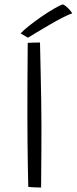

<svg xmlns="http://www.w3.org/2000/svg" viewBox="-20 -854 350 876"><path d="M167.5 1.5Q158.5 1.5 138.2 0.8Q118 0 109 -1.5Q108 -40 107 -96.8Q106 -153.5 105.5 -213Q105 -272.5 105 -320Q105 -385.5 105.2 -472Q105.5 -558.5 106.5 -658.5Q113.5 -659 132 -659.5Q150.5 -660 162.5 -660Q164 -593.5 165.5 -525.5Q167 -457.5 168 -396.5Q169 -335.5 169 -289.5Q169 -270.5 169 -238Q169 -205.5 168.8 -167.8Q168.5 -130 168.2 -94.5Q168 -59 167.8 -33Q167.5 -7 167.5 1.5ZM267.5 -834Q280.5 -827.5 293.5 -813.8Q306.5 -800 309.5 -793Q295.5 -789 266.2 -774Q237 -759 204 -739.8Q171 -720.5 144 -704.2Q117 -688 107.5 -682L74 -701.5Q86 -715 111.8 -735.5Q137.5 -756 168.2 -777.2Q199 -798.5 226 -814.2Q253 -830 267.5 -834Z"/></svg>

Font: Grandstander ExtraLight
Style: Regular
Weight: 200
Designer: Tyler Finck
Foundry: Etcetera Type Co
Version: Version 1.200; ttfautohint (v1.8.3)